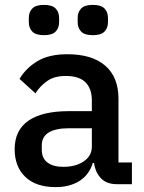

<svg xmlns="http://www.w3.org/2000/svg" viewBox="-20 -754 589 786"><path d="M459 0Q416 0 393 -24.5Q370 -49 365 -87H360Q345 -38 305 -13Q265 12 208 12Q127 12 83.5 -30Q40 -72 40 -143Q40 -221 96.5 -260Q153 -299 262 -299H356V-343Q356 -391 330 -417Q304 -443 249 -443Q203 -443 174 -423Q145 -403 125 -372L60 -431Q86 -475 133 -503.5Q180 -532 256 -532Q357 -532 411 -485Q465 -438 465 -350V-89H520V0ZM239 -71Q290 -71 323 -93.5Q356 -116 356 -154V-229H264Q151 -229 151 -159V-141Q151 -106 174.5 -88.5Q198 -71 239 -71ZM160 -610Q126 -610 112 -625Q98 -640 98 -663V-681Q98 -704 112 -719Q126 -734 160 -734Q194 -734 208 -719Q222 -704 222 -681V-663Q222 -640 208 -625Q194 -610 160 -610ZM360 -610Q326 -610 312 -625Q298 -640 298 -663V-681Q298 -704 312 -719Q326 -734 360 -734Q394 -734 408 -719Q422 -704 422 -681V-663Q422 -640 408 -625Q394 -610 360 -610Z"/></svg>

Font: IBM Plex Sans Arabic Medium
Style: Regular
Weight: 500
Designer: Mike Abbink, Paul van der Laan, Pieter van Rosmalen, Wael Morcos, Khajak Apelian
Foundry: Bold Monday
Version: Version 1.1